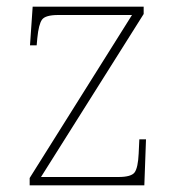

<svg xmlns="http://www.w3.org/2000/svg" viewBox="-20 -556 529 576"><path d="M69 0V-22L376 -511H155Q116 -511 106 -497Q96 -483 92 -442L90 -420H70L78 -536H411V-514L103 -25H335Q374 -25 384 -39Q394 -53 396 -95L398 -138H418L413 0Z"/></svg>

Font: Noto Serif Myanmar Thin
Style: Regular
Weight: 100
Designer: Ben Mitchell and the Monotype Design Team
Foundry: Monotype Imaging Inc.
Version: Version 2.106; ttfautohint (v1.8.4.7-5d5b)